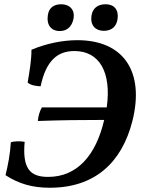

<svg xmlns="http://www.w3.org/2000/svg" viewBox="-20 -874 664 903"><path d="M261 -728C295 -728 317 -748 325 -783C335 -828 307 -854 268 -854C231 -854 209 -835 205 -802C198 -758 220 -728 261 -728ZM468 -729C505 -729 528 -749 533 -785C539 -828 517 -854 477 -854C438 -854 415 -834 410 -799C404 -754 430 -729 468 -729ZM344 -685C273 -685 197 -669 128 -640C128 -591 119 -538 110 -486C123 -473 150 -469 171 -468C197 -592 253 -634 330 -634C448 -634 505 -534 482 -369H177C167 -352 160 -329 158 -305C266 -309 371 -310 470 -310C431 -143 343 -42 206 -42C119 -42 85 -84 96 -207C73 -211 47 -210 31 -205C28 -150 17 -95 6 -50C68 -10 131 9 214 9C425 9 553 -108 603 -306C660 -534 564 -685 344 -685Z"/></svg>

Font: Vollkorn Semibold
Style: Italic
Weight: 600
Italic angle: -11°
Designer: Friedrich Althausen
Foundry: Friedrich Althausen
Version: Version 4.015;PS 004.015;hotconv 1.0.88;makeotf.lib2.5.64775